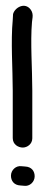

<svg xmlns="http://www.w3.org/2000/svg" viewBox="-20 -657 156 648"><path d="M49 -31 61 -30C80 -27 97 -43 97 -62C97 -79 87 -94 65 -95L53 -96C34 -99 17 -83 17 -64C17 -47 27 -32 49 -31ZM89 -190V-351C89 -425 82 -514 88 -583L90 -599C91 -608 89 -617 84 -624C64 -652 29 -631 24 -609V-608L23 -590C16 -517 23 -425 23 -351V-191C23 -169 42 -159 57 -159C72 -159 89 -171 89 -190Z"/></svg>

Font: Stray Cat
Style: ExBd
Weight: 800
Version: Version 1.0